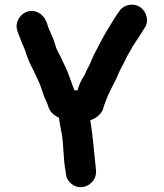

<svg xmlns="http://www.w3.org/2000/svg" viewBox="-20 -724 690 810"><path d="M294 -343C280 -377 270 -414 254 -446C244 -464 237 -485 227 -501L219 -517C217 -522 215 -527 214 -532L206 -556C203 -565 199 -573 196 -580L190 -594C184 -606 183 -612 178 -627L173 -638C162 -663 129 -689 90 -673C65 -663 39 -628 55 -589L59 -578C65 -564 67 -557 72 -544C78 -530 87 -512 91 -495C98 -476 106 -456 115 -439C124 -423 130 -407 139 -389C150 -368 158 -340 166 -317C170 -307 179 -290 182 -280C189 -253 205 -239 229 -227C231 -203 237 -182 241 -157C249 -106 247 -49 257 0L258 10C260 27 268 41 282 52C327 88 391 48 385 -6L384 -16C377 -80 371 -156 361 -217C385 -223 413 -247 417 -272C419 -278 420 -283 423 -289C427 -301 430 -307 435 -320C444 -338 451 -355 461 -373C470 -389 477 -407 485 -425L493 -441C497 -447 501 -455 505 -464L517 -488C524 -501 534 -516 540 -529C557 -553 573 -579 588 -603C611 -633 599 -673 574 -692C544 -714 503 -705 485 -679C469 -658 457 -637 443 -614C421 -580 401 -541 382 -504C371 -485 362 -456 350 -436C342 -423 341 -413 334 -403C323 -386 312 -364 307 -343Z"/></svg>

Font: Electronic
Style: SuThk
Weight: 900
Version: Version 1.011